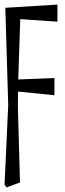

<svg xmlns="http://www.w3.org/2000/svg" viewBox="-21 -567 285 844"><path d="M-1 245.1 15.1 -105 2.4 -532.7 231.4 -546.9V-471.7L40 -484.9L69.3 -521.5Q65.9 -409.7 63 -333.3Q60.1 -256.8 58.8 -201.4Q57.6 -146 57.6 -95.7L66.9 234.9L8.3 256.8ZM36.6 -166.5V-216.8L218.3 -224.1V-148.4Z"/></svg>

Font: Scarab Serif
Style: Condensed
Weight: 400
Designer: John Roberts
Foundry: Scarab
Version: 1.0